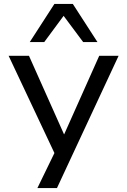

<svg xmlns="http://www.w3.org/2000/svg" viewBox="-20 -781 651 981"><path d="M171 180 276 -36V39L24 -496H128L307 -95H308L487 -496H586L271 180ZM132 -566 258 -761H352L478 -566H405L305 -700L206 -566Z"/></svg>

Font: Nunito Sans 7pt SemiExpanded
Style: Regular
Weight: 400
Width: 6
Designer: Vernon Adams
Foundry: Vernon Adams
Version: Version 3.101;gftools[0.9.27]